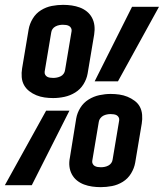

<svg xmlns="http://www.w3.org/2000/svg" viewBox="-33 -763 675 791"><path d="M186 -359Q168 -359 150.5 -361.5Q133 -364 117 -370.5Q101 -377 87.5 -387.5Q74 -398 66 -412.5Q58 -427 56.5 -445Q55 -463 58 -481L85 -642Q89 -665 102 -686.5Q115 -708 136 -721Q157 -734 180.5 -738.5Q204 -743 227 -743Q245 -743 262.5 -740.5Q280 -738 296 -732Q312 -726 325 -715.5Q338 -705 346 -690Q354 -675 356 -657.5Q358 -640 355 -621L328 -460Q324 -437 311 -416Q298 -395 277 -382Q256 -369 232.5 -364Q209 -359 186 -359ZM357 -428 511 -735H622L453 -428ZM186 -442Q194 -442 201.5 -443.5Q209 -445 216.5 -448.5Q224 -452 229 -459Q234 -466 235 -474L262 -635Q263 -641 260 -647Q257 -653 251.5 -656Q246 -659 239.5 -660Q233 -661 226 -661Q219 -661 211 -659.5Q203 -658 195.5 -654Q188 -650 183.5 -643.5Q179 -637 178 -629L151 -468Q150 -461 153 -455.5Q156 -450 161 -447Q166 -444 173 -443Q180 -442 186 -442ZM382 8Q364 8 346.5 5.5Q329 3 313 -3Q297 -9 284 -19.5Q271 -30 263 -45Q255 -60 253 -77.5Q251 -95 255 -114L281 -275Q285 -298 298 -319Q311 -340 332 -353Q353 -366 376.5 -371Q400 -376 423 -376Q441 -376 458.5 -373.5Q476 -371 492 -364.5Q508 -358 522 -347.5Q536 -337 543.5 -322.5Q551 -308 552.5 -290Q554 -272 551 -254L524 -93Q520 -70 507 -48.5Q494 -27 473 -14Q452 -1 428.5 3.5Q405 8 382 8ZM-13 0 157 -307H253L98 0ZM383 -74Q390 -74 398 -75.5Q406 -77 413.5 -81Q421 -85 425.5 -91.5Q430 -98 431 -106L458 -267Q459 -274 456 -279.5Q453 -285 448 -288Q443 -291 436 -292Q429 -293 423 -293Q415 -293 407.5 -291.5Q400 -290 393 -286.5Q386 -283 380.5 -276Q375 -269 374 -261L347 -100Q346 -94 349 -88Q352 -82 357.5 -79Q363 -76 369.5 -75Q376 -74 383 -74Z"/></svg>

Font: Iosevka Custom Medium
Style: Italic
Weight: 500
Italic angle: -9°
Designer: Belleve Invis
Foundry: Belleve Invis
Version: Version 27.0.1